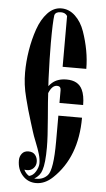

<svg xmlns="http://www.w3.org/2000/svg" viewBox="-57 -845 491 889"><g transform="rotate(5 189.0 -400.0)"><path d="M203 -449Q180 -449 165 -412Q166 -385 173.5 -296.5Q181 -208 181 -161Q181 -87 170 -55Q162 -28 135 -12H145Q177 -12 197 -34Q221 -61 221 -191V-312H331Q331 -129 222 -26Q186 8 145 8Q107 8 82 -20Q57 -48 57 -90Q57 -108 67.5 -121.5Q78 -135 98 -135Q119 -135 129.5 -121.5Q140 -108 140 -90Q140 -72 128 -60Q116 -48 98 -48Q90 -48 86 -49Q94 -32 110 -22Q129 -26 141 -46.5Q153 -67 153 -84Q153 -104 146.5 -126.5Q140 -149 127.5 -180Q115 -211 110 -228Q109 -231 97 -269.5Q85 -308 80 -326Q75 -344 66 -378.5Q57 -413 53.5 -441.5Q50 -470 50 -497Q50 -548 58.5 -600.5Q67 -653 83.5 -700.5Q100 -748 128 -778Q156 -808 192 -808Q228 -808 256.5 -781Q285 -754 300 -711Q315 -668 323 -624.5Q331 -581 331 -539H221V-775Q212 -790 191 -790Q168 -790 162 -775Q157 -742 157 -644Q157 -577 161 -477Q161 -466 163 -444Q171 -454 178 -460Q203 -482 245 -482Q299 -482 318 -442Q331 -415 331 -371H221V-430Q221 -449 203 -449Z"/></g></svg>

Font: Oglavie Unicode
Style: Normal
Weight: 400
Version: Version 1.1